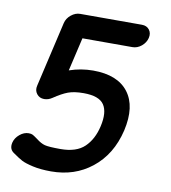

<svg xmlns="http://www.w3.org/2000/svg" viewBox="-77 -719 714 803"><g transform="rotate(10 280.0 -317.0)"><path d="M365 -204Q379 -265 358 -296.5Q337 -328 271 -328Q231 -328 205.5 -318.5Q180 -309 146 -286Q130 -275 112 -275Q92 -275 80.5 -290Q69 -305 74 -325L138 -602Q143 -623 161 -637.5Q179 -652 199 -652H461Q482 -652 493 -637.5Q504 -623 499 -602.5Q494 -582 476.5 -567.5Q459 -553 438 -553H226L193 -411Q242 -428 294 -428Q398 -428 443.5 -368.5Q489 -309 465 -204Q440 -98 365 -39Q293 18 193 18Q148 18 115 10.5Q82 3 67 -5Q52 -13 28 -30Q6 -44 13 -73Q18 -93 36 -108Q54 -123 74 -123Q85 -123 91.5 -119.5Q98 -116 113 -105Q132 -90 149 -85.5Q166 -81 216 -81Q283 -81 317.5 -114Q352 -147 365 -204Z"/></g></svg>

Font: Brass Mono
Style: Bold Italic
Weight: 700
Italic angle: -13°
Monospace: yes
Version: Version 1.000; ttfautohint (v1.8.3) -l 8 -r 50 -G 200 -x 14 